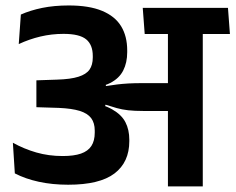

<svg xmlns="http://www.w3.org/2000/svg" viewBox="-20 -666 842 686"><path d="M801.5 -544.5 794.5 -638H490L497 -544.5ZM580 0H704.5V-578.5H580ZM26 -156 33 -46.5Q70.5 -27 118.8 -16.5Q167 -6 223.5 -6Q336 -6 389 -46.2Q442 -86.5 442 -161.5V-167Q442 -202.5 428.2 -229.2Q414.5 -256 381.2 -275Q348 -294 289.5 -306L288 -350.5Q341.5 -353 373.8 -369.5Q406 -386 420.2 -414Q434.5 -442 434.5 -479.5V-486Q434.5 -536.5 412.8 -572.2Q391 -608 344.8 -627.2Q298.5 -646.5 225.5 -646.5Q173.5 -646.5 130.8 -637.8Q88 -629 54.5 -614L47 -508.5Q84.5 -526 124.5 -535.5Q164.5 -545 207 -545Q264 -545 287.8 -525.5Q311.5 -506 311.5 -466V-460.5Q311.5 -434 299.8 -417.2Q288 -400.5 260.2 -391.8Q232.5 -383 184 -381.5L110 -379V-283L190 -280.5Q236.5 -278.5 264.8 -269.8Q293 -261 305.8 -243.8Q318.5 -226.5 318.5 -199.5V-192Q318.5 -163 306.5 -144.5Q294.5 -126 269.2 -117.2Q244 -108.5 204 -108.5Q154 -108.5 109.8 -121.2Q65.5 -134 26 -156ZM282.5 -360V-296.5L354 -280.5L357 -292Q378.5 -285 397.2 -279.8Q416 -274.5 438.2 -272Q460.5 -269.5 491.5 -269.5H623.5V-369H489.5Q460.5 -369 438.8 -367.8Q417 -366.5 398.2 -364.2Q379.5 -362 358.5 -358.5L357.5 -367Z"/></svg>

Font: Anek Devanagari Medium SemiBold
Style: Regular
Weight: 600
Version: Version 1.003